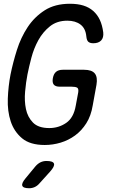

<svg xmlns="http://www.w3.org/2000/svg" viewBox="-20 -761 640 1021"><path d="M396 -270Q399 -290 390 -295Q381 -300 361 -300H298Q275 -300 266 -311Q257 -322 261 -345Q265 -368 278 -379Q291 -390 314 -390H427Q468 -390 484 -370.5Q500 -351 493 -310L473 -200Q464 -145 439 -105.5Q414 -66 379 -40.5Q344 -15 302.5 -2.5Q261 10 218 10Q140 10 97.5 -25.5Q55 -61 37 -115.5Q19 -170 21.5 -236.5Q24 -303 36 -365Q49 -429 70 -495.5Q91 -562 127 -616.5Q163 -671 217.5 -706Q272 -741 352 -741Q393 -741 423.5 -731.5Q454 -722 476 -702.5Q498 -683 511 -655Q524 -627 529 -589Q532 -561 518 -546Q504 -531 476 -531Q459 -531 450 -538.5Q441 -546 439 -568Q435 -610 408 -630.5Q381 -651 338 -651Q283 -651 245.5 -621Q208 -591 184 -547.5Q160 -504 147 -454.5Q134 -405 126 -365Q118 -324 113.5 -274Q109 -224 118 -181Q127 -138 155.5 -109Q184 -80 242 -80Q292 -80 332 -107.5Q372 -135 383 -200ZM116 187 168 124Q181 109 195.5 102Q210 95 227 95Q262 95 267 109Q272 123 246 152L190 214Q179 227 165 233.5Q151 240 135 240Q103 240 98.5 226.5Q94 213 116 187Z"/></svg>

Font: Maple Mono Normal NL
Style: Italic
Weight: 400
Italic angle: -10°
Monospace: yes
Designer: subframe7536
Version: Version 7.000